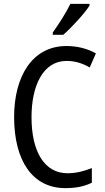

<svg xmlns="http://www.w3.org/2000/svg" viewBox="-20 -963 542 993"><path d="M443 -934V-943H344C322 -898 288 -844 253 -795V-783H307C349 -819 418 -894 443 -934ZM325 -648C370 -648 410 -634 444 -614L476 -687C431 -712 379 -725 324 -725C145 -725 53 -565 53 -358C53 -129 150 10 318 10C374 10 416 1 455 -18V-94C416 -78 375 -67 329 -67C211 -67 143 -177 143 -357C143 -519 202 -648 325 -648Z"/></svg>

Font: Noto Sans Sinhala Condensed
Style: Regular
Weight: 400
Width: 3
Designer: Jelle Bosma - Monotype Design Team
Foundry: Monotype Imaging Inc.
Version: Version 2.006